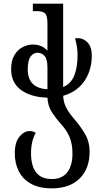

<svg xmlns="http://www.w3.org/2000/svg" viewBox="-20 -780 562 1052"><path d="M483 -474Q483 -425 466 -380.5Q449 -336 414 -303Q379 -270 326 -255Q328 -217 344.5 -187Q361 -157 385 -130Q416 -95 443.5 -50Q471 -5 471 51Q471 144 416.5 198Q362 252 264 252Q194 252 149 226.5Q104 201 82.5 157.5Q61 114 61 60Q61 0 86.5 -31Q112 -62 142 -62Q160 -62 176 -52Q164 -32 157 -4Q150 24 150 63Q150 99 160 130.5Q170 162 195 181.5Q220 201 264 201Q320 201 348.5 164Q377 127 377 62Q377 8 361 -29.5Q345 -67 316 -98Q288 -129 265 -164Q242 -199 240 -245Q151 -247 96 -286.5Q41 -326 41 -401Q41 -449 59.5 -479Q78 -509 105.5 -522.5Q133 -536 160 -536Q210 -536 240 -502V-650Q240 -694 227 -706.5Q214 -719 182 -719H160V-760H326V-303Q370 -322 387.5 -367.5Q405 -413 405 -478Q405 -501 401.5 -524Q398 -547 391 -570Q395 -570 399 -570.5Q403 -571 407 -571Q437 -571 460 -547Q483 -523 483 -474ZM132 -400Q132 -297 240 -291V-409Q240 -457 224 -474Q208 -491 185 -491Q163 -491 147.5 -470Q132 -449 132 -400Z"/></svg>

Font: Noto Serif Georgian Condensed
Style: Regular
Weight: 400
Width: 3
Designer: Monotype Design Team, Akaki Razmadze
Foundry: Google LLC
Version: Version 2.003; ttfautohint (v1.8.4.7-5d5b)